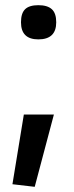

<svg xmlns="http://www.w3.org/2000/svg" viewBox="-20 -566 287 741"><path d="M28 145 72 -124H188L114 155ZM128 -414Q61 -414 61 -480Q61 -515 77 -530.5Q93 -546 128 -546Q163 -546 180 -530.5Q197 -515 197 -480Q197 -414 128 -414Z"/></svg>

Font: Encode Sans Compressed
Style: SemiBold
Weight: 600
Designer: Pablo Impallari, Andres Torresi
Foundry: Pablo Impallari, Andres Torresi
Version: Version 1.000; ttfautohint (v1.00) -l 8 -r 50 -G 200 -x 14 -